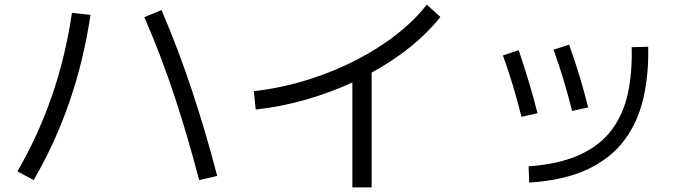

<svg xmlns="http://www.w3.org/2000/svg" viewBox="-20 -772 3040 838"><path d="M928 -4 849 14Q801 -172 742.5 -349.5Q684 -527 610 -697L685 -728Q759 -555 819 -374Q879 -193 928 -4ZM127 14 56 -24Q147 -181 206.5 -353Q266 -525 294 -716L375 -707Q316 -311 127 14Z M1096 -294 1088 -374Q1209 -388 1322.5 -423.5Q1436 -459 1535 -510Q1634 -561 1712.5 -623Q1791 -685 1843 -752L1902 -698Q1794 -561 1602 -455V46H1518V-412Q1422 -368 1315 -337Q1208 -306 1096 -294Z M2477 -288Q2460 -355 2440.5 -420.5Q2421 -486 2396 -555L2464 -577Q2514 -437 2547 -303ZM2290 25 2287 -46Q2423 -56 2511.5 -97Q2600 -138 2650.5 -206Q2701 -274 2720.5 -365Q2740 -456 2737 -566L2809 -568Q2812 -447 2788 -343Q2764 -239 2705 -160Q2646 -81 2544.5 -33Q2443 15 2290 25ZM2256 -262Q2239 -331 2219 -397.5Q2199 -464 2175 -530L2244 -553Q2268 -481 2288.5 -413.5Q2309 -346 2326 -278Z"/></svg>

Font: Murecho
Style: Regular
Weight: 400
Designer: Neil Summerour
Foundry: Positype
Version: Version 1.010; ttfautohint (v1.8.3)